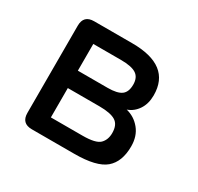

<svg xmlns="http://www.w3.org/2000/svg" viewBox="-114 -631 788 765"><g transform="rotate(30 280.0 -248.5)"><path d="M115 0Q67 0 67 -48V-449Q67 -497 115 -497H290Q468 -497 468 -360Q468 -321 450 -294Q432 -267 403 -257Q441 -248 466.5 -217Q492 -186 492 -139Q492 -68 452 -34Q412 0 310 0ZM157 -79H302Q363 -79 381.5 -97.5Q400 -116 400 -147Q400 -185 377 -199.5Q354 -214 302 -214H157ZM157 -294H294Q338 -294 357 -308Q376 -322 376 -356Q376 -389 354.5 -403Q333 -417 285 -417H157Z"/></g></svg>

Font: Zen Maru Gothic Medium
Style: Regular
Weight: 500
Designer: Yoshimichi Ohira
Foundry: Positype
Version: Version 1.001